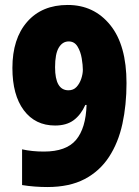

<svg xmlns="http://www.w3.org/2000/svg" viewBox="-20 -744 562 774"><path d="M490 -409Q490 -321 473.5 -245Q457 -169 419.5 -111.5Q382 -54 321 -22Q260 10 171 10Q146 10 119.5 8Q93 6 69 2V-142Q109 -133 157 -133Q247 -133 286.5 -180Q326 -227 329 -321H324Q306 -281 277 -259.5Q248 -238 202 -238Q122 -238 76 -299.5Q30 -361 30 -470Q30 -588 89.5 -656Q149 -724 253 -724Q359 -724 424.5 -643Q490 -562 490 -409ZM257 -577Q232 -577 217 -552Q202 -527 202 -473Q202 -380 256 -380Q276 -380 288.5 -393.5Q301 -407 307.5 -426.5Q314 -446 314 -463Q314 -481 309.5 -508.5Q305 -536 292.5 -556.5Q280 -577 257 -577Z"/></svg>

Font: Noto Sans Ethiopic Condensed Black
Style: Regular
Weight: 900
Width: 3
Designer: Monotype Design Team
Foundry: Monotype Imaging Inc.
Version: Version 2.102; ttfautohint (v1.8.4.7-5d5b)